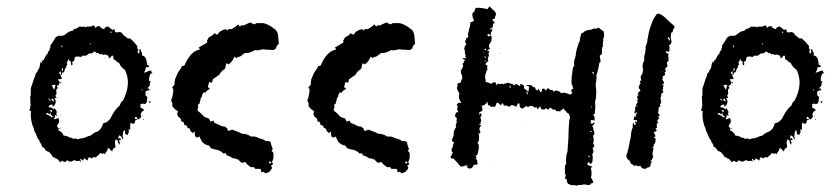

<svg xmlns="http://www.w3.org/2000/svg" viewBox="-20 -545 2622 606"><path d="M76 -195H74Q72 -196 74 -201L75 -204V-206L76 -210L77 -213Q76 -215 76 -222V-230Q74 -239 77 -243V-259Q77 -270 80 -274L88 -299L90 -302L91 -306Q93 -312 93 -314Q97 -315 99 -322L101 -326Q102 -328 104 -330L105 -335L106 -340Q108 -347 107 -350L111 -346Q112 -354 118 -356L123 -366Q126 -372 130 -375Q132 -384 137 -387Q136 -393 140 -397Q140 -398 138 -400L147 -413L155 -426Q164 -434 170 -432H175Q177 -432 183 -434L189 -439L195 -443Q203 -448 210 -448Q212 -450 213 -453Q223 -454 230 -461H235L239 -460L245 -461Q248 -461 250 -458Q251 -462 257 -461H266Q274 -465 276 -465Q278 -464 282 -456Q283 -460 287 -462H290Q294 -462 295 -463Q296 -456 309 -453Q311 -461 322 -461L328 -456L335 -450L338 -452L341 -454Q342 -448 343.5 -445Q345 -442 349 -443H352L356 -444Q358 -444 364 -442L367 -438L370 -434Q374 -430 379 -428Q380 -422 390 -424Q394 -421 403 -412L408 -406L414 -399L413 -396V-393Q414 -390 417 -389Q412 -381 417 -376Q421 -377 420 -381V-384L419 -387Q422 -392 424 -388Q425 -387 425 -382Q430 -380 428 -370Q437 -369 441 -359L443 -350L444 -340H446L449 -339Q451 -335 449.5 -333.5Q448 -332 442 -333Q440 -333 440 -331Q439 -323 434 -315Q440 -318 444 -318Q445 -322 458 -322Q456 -317 462 -314Q460 -313 457 -313H455L453 -307L451 -302Q450 -295 451 -289L457 -287Q452 -284 453 -280Q453 -276 452 -275Q451 -271 444 -266Q450 -266 451 -265Q452 -264 452 -260H449L445 -259Q440 -257 439 -255Q440 -245 439 -244Q445 -241 445 -236L444 -229L443 -223Q442 -218 435 -216Q430 -221 422 -214Q426 -210 422 -206Q433 -202 435 -197Q426 -194 424 -183Q427 -178 424 -174Q423 -172 417 -168Q412 -170 412 -175Q409 -177 407 -175L405 -173Q405 -172 407 -170Q410 -168 413 -170Q413 -167 412 -166L410 -167Q407 -167 406 -160Q402 -151 398 -155L396 -156L394 -157Q393 -158 392 -157Q391 -154 391 -147V-136Q390 -134 388 -136L386 -137L385 -138L386 -134L387 -129Q386 -128 385 -124L384 -122L382 -119L379 -120Q376 -122 374 -124Q377 -128 372 -135Q368 -128 368 -124V-121Q368 -118 367 -116V-114L368 -111Q370 -108 368 -105L365 -109L363 -113Q361 -116 356 -118Q353 -113 354 -109Q354 -105 359 -110Q360 -107 362 -103H354Q360 -98 357 -88Q354 -91 353 -95L352 -100Q350 -104 346 -105Q342 -100 343 -93L344 -86V-79Q337 -79 334 -67Q325 -76 322 -78Q319 -76 319 -73V-70L317 -68Q315 -66 314 -64L311 -58Q308 -61 307 -61Q305 -61 304 -60Q302 -58 299 -62L296 -61L294 -60Q292 -56 290 -55L287 -53L285 -51Q284 -48 281 -48L277 -49Q274 -50 269 -45Q262 -50 260 -48L258 -44L257 -41L256 -38L251 -42L245 -46L244 -42L242 -38L238 -41L235 -44Q232 -42 234 -40L235 -38L236 -35Q234 -35 233 -36L230 -38Q222 -34 216 -40L209 -37L204 -35Q198 -34 192 -40Q187 -29 176 -38Q171 -33 170 -33L165 -39L161 -43Q157 -45 155 -45Q153 -50 148 -48L145 -53L141 -58Q137 -65 131 -67Q126 -67 122 -74L119 -78Q118 -80 113 -81Q111 -91 105 -97V-100Q105 -101 103 -103Q99 -107 96 -115L94 -121L91 -127L88 -133L87 -139Q85 -145 82 -151Q75 -177 78 -194ZM133 -208Q135 -206 137 -206H140Q143 -206 149 -200L151 -202L152 -204L155 -200L158 -195Q161 -190 157 -186L158 -184L159 -183Q161 -181 159 -179L157 -181L154 -182Q154 -174 151 -172Q150 -170 151 -169Q152 -168 155 -169L160 -171L164 -173Q169 -160 165 -156L163 -154L162 -152Q160 -148 160 -145Q167 -141 164 -133Q174 -132 181 -117Q195 -116 201 -110Q207 -112 210 -107Q224 -109 225 -105L230 -107Q232 -108 235 -108Q242 -108 251 -112L258 -115L266 -117L272 -122L278 -126Q282 -128 290 -131Q302 -140 305 -155L309 -157L313 -158Q319 -160 321 -163L325 -167Q326 -168 328 -170L329 -172Q343 -201 358 -212Q362 -225 368 -227Q396 -282 374 -325Q362 -332 356 -346L353 -348L349 -350L346 -353L344 -355Q341 -358 338 -357Q339 -372 333 -369L326 -361Q321 -363 323 -368Q312 -376 305 -371Q302 -377 296 -373L293 -375L291 -377Q288 -379 286 -377L278 -383Q270 -374 263 -377L258 -374L253 -370Q250 -369 246 -369H242Q239 -371 237 -365Q218 -369 216 -363L215 -359V-356Q214 -352 207 -349Q212 -341 206 -339Q204 -341 204 -343V-348Q205 -351 199 -353L198 -355V-356Q198 -358 196 -358Q194 -356 194 -355L195 -353V-352Q188 -351 193 -342Q189 -339 189 -332Q186 -331 184 -324L183 -320L181 -316Q176 -318 176 -313L175 -310Q173 -308 172 -308V-319Q170 -320 168 -318Q166 -314 167 -313Q170 -312 172 -306L173 -302L176 -298Q174 -296 170 -295H163Q164 -291 169 -285L167 -282L166 -278Q164 -274 161 -276Q159 -274 160 -271L162 -269V-266Q156 -265 158 -253Q159 -249 158 -248L157 -246L156 -245Q153 -244 159 -236H151Q154 -234 155 -229Q156 -227 156 -222Q153 -210 145 -208L147 -214Q138 -217 133 -208ZM125 -186 129 -183 134 -181Q141 -178 142 -174L145 -176L149 -177Q147 -178 144 -180Q141 -182 140 -182Q142 -188 141 -189L136 -184Q128 -192 125 -186ZM148 -276H146Q144 -278 143 -276Q148 -266 151 -262Q153 -264 153 -268L154 -272Q154 -274 156 -276Q150 -279 148 -276ZM144 -195V-197Q141 -199 139 -197Q138 -197 138 -195L140 -193Q141 -192 145 -192ZM147 -234 145 -233 144 -232Q142 -232 142 -230L146 -227L150 -224Q151 -228 147 -234ZM179 -328Q179 -332 175 -328Q175 -322 176 -319Q179 -324 179 -328ZM131 -234 140 -225Q138 -234 131 -234ZM176 -403 174 -400Q173 -399 175 -395Q178 -399 176 -403ZM168 -286Q172 -280 175 -283Q169 -287 168 -286ZM330 -446 329 -445 328 -443 330 -441 332 -442V-444ZM172 -142 163 -139Q170 -138 172 -142ZM453 -219 455 -222 456 -224 453 -225 449 -226Q449 -225 450.5 -223Q452 -221 453 -219ZM429 -259Q430 -263 427 -264Q426 -260 429 -259ZM434 -166V-168L433 -171Q431 -166 434 -166ZM433 -178Q432 -178 431 -179Q430 -180 429 -181Q429 -177 433 -178ZM265 -409V-404L267 -406L268 -408Q266 -408 265 -409ZM449 -317Q447 -319 446 -321Q447 -317 449 -317ZM445 -345 446 -344Q447 -344 447 -345Q446 -346 445 -345ZM446 -250 445 -248H447Q447 -250 448 -252ZM424 -175V-173L425 -174Q424 -174 424 -175Z M524 -209V-219Q523 -223 520 -227Q527 -247 527 -263Q526 -266 523 -269L527 -273L528 -275L531 -278V-284L532 -291Q532 -295 533 -296L536 -303L539 -310Q542 -318 546 -322Q550 -326 554 -336L561 -338L563 -340Q581 -383 611 -389Q610 -392 607 -395L621 -403L634 -411V-414L633 -416Q636 -422 639 -427Q650 -432 657 -440L661 -438L665 -435L668 -438L671 -442Q673 -445 677 -447L685 -451Q691 -453 693 -453L695 -451L697 -449L699 -450Q701 -452 703 -454L707 -453H711L722 -460L732 -468L734 -465L737 -461Q740 -464 743 -466L747 -464L758 -469L770 -474L782 -468L786 -470L790 -472H811Q822 -470 838 -460L843 -456Q844 -455 846.5 -453.5Q849 -452 850 -451Q857 -443 858 -431L859 -420L860 -407Q853 -400 852 -397V-393L844 -387L829 -388Q818 -388 815 -389Q808 -390 798 -387Q793 -385 785 -387Q764 -375 753 -378Q746 -373 740 -368L736 -366L730 -365L726 -361L723 -364L721 -366Q720 -365 719 -365Q715 -352 702 -342L698 -344L694 -345Q694 -343 693.5 -341Q693 -339 692 -338V-336Q692 -328 685 -324Q678 -320 672 -309L662 -302L652 -295Q651 -292 649 -284L645 -285L640 -286L639 -282L638 -278L637 -274L636 -270L642 -266L640 -263L637 -261Q631 -258 629 -253H622Q617 -245 617 -238Q615 -238 614 -237L612 -227L609 -217L607 -216L604 -214L605 -211L606 -207Q604 -204 603 -198L604 -197L605 -195L608 -192Q612 -190 613 -188L618 -183Q624 -176 629 -174L634 -173L639 -171L642 -166L644 -161L649 -163L654 -164L656 -158L669 -152L682 -146H689Q690 -145 692 -143.5Q694 -142 696 -141L697 -140L698 -137L699 -133H701L702 -132L708 -134L713 -136L720 -133L728 -130Q738 -127 743 -123Q760 -123 772 -114H784Q793 -112 796 -109H798L800 -108L810 -105Q813 -104 819 -100Q827 -100 830 -99L832 -98Q834 -96 835 -95Q835 -91 837 -85L841 -74L837 -70L840 -66L843 -62V-46L838 -31H840L841 -30Q843 -27 839 -25L837 -23L835 -21L837 -19L838 -17Q839 -13 835 -9L832 -5L829 -2L824 0L817 2L814 -1L812 -3L809 -2L805 -1L804 -7L802 -12H785L784 -14Q782 -16 780 -18L773 -17Q759 -25 754 -34L745 -31Q740 -32 738 -35L735 -38L732 -42Q731 -41 726 -43L723 -45H720Q719 -44 714 -46L708 -50L701 -53L695 -55L693 -61H689L685 -60L679 -66Q670 -72 659 -73Q657 -74 646 -77Q644 -79 643 -81L639 -86Q629 -86 617 -98Q617 -100 615.5 -102Q614 -104 612.5 -107.5Q611 -111 610 -114Q604 -111 600 -111Q593 -116 595 -129Q594 -130 591 -128L590 -126L588 -125L580 -133Q580 -138 579 -139L576 -140L572 -141Q571 -142 571 -147Q568 -149 562 -151L559 -160L555 -161L552 -162Q552 -173 544 -175Q542 -178 540 -182L539 -186Q540 -189 542 -193L537 -197L531 -201L530 -203L528 -205ZM831 -37 830 -34 828 -31Q834 -28 837 -31ZM723 -457 724 -455Q725 -455 725 -456Q724 -457 723 -457Z M954 -209V-219Q953 -223 950 -227Q957 -247 957 -263Q956 -266 953 -269L957 -273L958 -275L961 -278V-284L962 -291Q962 -295 963 -296L966 -303L969 -310Q972 -318 976 -322Q980 -326 984 -336L991 -338L993 -340Q1011 -383 1041 -389Q1040 -392 1037 -395L1051 -403L1064 -411V-414L1063 -416Q1066 -422 1069 -427Q1080 -432 1087 -440L1091 -438L1095 -435L1098 -438L1101 -442Q1103 -445 1107 -447L1115 -451Q1121 -453 1123 -453L1125 -451L1127 -449L1129 -450Q1131 -452 1133 -454L1137 -453H1141L1152 -460L1162 -468L1164 -465L1167 -461Q1170 -464 1173 -466L1177 -464L1188 -469L1200 -474L1212 -468L1216 -470L1220 -472H1241Q1252 -470 1268 -460L1273 -456Q1274 -455 1276.5 -453.5Q1279 -452 1280 -451Q1287 -443 1288 -431L1289 -420L1290 -407Q1283 -400 1282 -397V-393L1274 -387L1259 -388Q1248 -388 1245 -389Q1238 -390 1228 -387Q1223 -385 1215 -387Q1194 -375 1183 -378Q1176 -373 1170 -368L1166 -366L1160 -365L1156 -361L1153 -364L1151 -366Q1150 -365 1149 -365Q1145 -352 1132 -342L1128 -344L1124 -345Q1124 -343 1123.5 -341Q1123 -339 1122 -338V-336Q1122 -328 1115 -324Q1108 -320 1102 -309L1092 -302L1082 -295Q1081 -292 1079 -284L1075 -285L1070 -286L1069 -282L1068 -278L1067 -274L1066 -270L1072 -266L1070 -263L1067 -261Q1061 -258 1059 -253H1052Q1047 -245 1047 -238Q1045 -238 1044 -237L1042 -227L1039 -217L1037 -216L1034 -214L1035 -211L1036 -207Q1034 -204 1033 -198L1034 -197L1035 -195L1038 -192Q1042 -190 1043 -188L1048 -183Q1054 -176 1059 -174L1064 -173L1069 -171L1072 -166L1074 -161L1079 -163L1084 -164L1086 -158L1099 -152L1112 -146H1119Q1120 -145 1122 -143.5Q1124 -142 1126 -141L1127 -140L1128 -137L1129 -133H1131L1132 -132L1138 -134L1143 -136L1150 -133L1158 -130Q1168 -127 1173 -123Q1190 -123 1202 -114H1214Q1223 -112 1226 -109H1228L1230 -108L1240 -105Q1243 -104 1249 -100Q1257 -100 1260 -99L1262 -98Q1264 -96 1265 -95Q1265 -91 1267 -85L1271 -74L1267 -70L1270 -66L1273 -62V-46L1268 -31H1270L1271 -30Q1273 -27 1269 -25L1267 -23L1265 -21L1267 -19L1268 -17Q1269 -13 1265 -9L1262 -5L1259 -2L1254 0L1247 2L1244 -1L1242 -3L1239 -2L1235 -1L1234 -7L1232 -12H1215L1214 -14Q1212 -16 1210 -18L1203 -17Q1189 -25 1184 -34L1175 -31Q1170 -32 1168 -35L1165 -38L1162 -42Q1161 -41 1156 -43L1153 -45H1150Q1149 -44 1144 -46L1138 -50L1131 -53L1125 -55L1123 -61H1119L1115 -60L1109 -66Q1100 -72 1089 -73Q1087 -74 1076 -77Q1074 -79 1073 -81L1069 -86Q1059 -86 1047 -98Q1047 -100 1045.5 -102Q1044 -104 1042.5 -107.5Q1041 -111 1040 -114Q1034 -111 1030 -111Q1023 -116 1025 -129Q1024 -130 1021 -128L1020 -126L1018 -125L1010 -133Q1010 -138 1009 -139L1006 -140L1002 -141Q1001 -142 1001 -147Q998 -149 992 -151L989 -160L985 -161L982 -162Q982 -173 974 -175Q972 -178 970 -182L969 -186Q970 -189 972 -193L967 -197L961 -201L960 -203L958 -205ZM1261 -37 1260 -34 1258 -31Q1264 -28 1267 -31ZM1153 -457 1154 -455Q1155 -455 1155 -456Q1154 -457 1153 -457Z M1406 -55Q1404 -57 1410 -63Q1405 -64 1406 -70Q1404 -73 1406 -76L1408 -79L1409 -82L1410 -85V-89Q1412 -94 1414 -96Q1405 -97 1407 -106L1410 -112L1412 -118Q1410 -132 1420 -144Q1416 -151 1422 -158Q1420 -162 1421 -164L1422 -170Q1421 -175 1416 -177L1417 -183L1418 -187Q1419 -191 1427 -191Q1425 -194 1423 -200V-203L1424 -205Q1426 -210 1421 -215Q1428 -222 1430 -221L1432 -220Q1435 -220 1436 -221Q1436 -222 1435 -223L1433 -225Q1431 -226 1432 -229Q1426 -234 1430 -250L1427 -255L1424 -261Q1421 -268 1424 -273Q1423 -280 1425 -282L1429 -283L1435 -285Q1434 -287 1436 -291L1437 -294L1439 -296V-301L1438 -308Q1436 -310 1435 -314V-318L1434 -322Q1436 -323 1438 -328L1440 -332L1442 -336L1441 -340L1440 -344L1441 -345Q1442 -346 1443 -346L1444 -349Q1444 -353 1447 -353Q1448 -357 1445 -357L1442 -358L1439 -361H1450Q1452 -362 1450 -364L1449 -366V-367Q1451 -372 1447 -376Q1449 -382 1445 -391Q1448 -398 1447 -402H1452L1451 -407L1449 -411Q1447 -418 1451 -419Q1449 -425 1456 -426Q1458 -428 1458 -433L1457 -436V-439L1459 -444L1460 -450Q1460 -456 1463 -459L1464 -467L1465 -475Q1474 -476 1476 -481Q1468 -496 1472 -505Q1476 -506 1478 -511L1480 -516L1481 -520Q1495 -522 1519 -516L1520 -519L1522 -521Q1523 -523 1525 -525L1530 -520L1535 -515Q1544 -508 1545 -503Q1546 -501 1544 -495L1542 -490L1541 -485Q1535 -485 1533 -483Q1542 -475 1541 -470L1539 -471L1537 -472L1536 -468V-464Q1534 -457 1533 -456Q1535 -453 1532 -446L1529 -441Q1529 -437 1530 -435Q1527 -434 1525 -436L1523 -437L1521 -439Q1519 -437 1519 -436V-432Q1521 -428 1529 -433Q1532 -432 1532 -425L1531 -420V-415L1527 -409L1524 -404Q1521 -398 1527 -391Q1520 -388 1517 -386Q1523 -384 1524 -383Q1525 -380 1521 -376Q1523 -374 1523 -370L1521 -364Q1518 -356 1522 -353L1517 -349L1513 -344Q1510 -340 1519 -338Q1516 -332 1519 -326Q1514 -322 1515 -318Q1508 -302 1513 -293V-291L1512 -287Q1526 -283 1532 -280Q1533 -284 1536 -285H1539L1543 -286Q1544 -284 1545.5 -280.5Q1547 -277 1547 -276Q1549 -278 1551 -280L1553 -281Q1556 -281 1557 -280Q1561 -278 1565 -282L1569 -278Q1570 -282 1576 -281Q1581 -285 1587 -283L1591 -281Q1594 -280 1597 -281L1598 -279L1600 -277Q1602 -275 1603 -275Q1603 -278 1606 -279H1611L1614 -278L1616 -276L1622 -273V-276L1621 -279Q1632 -280 1634 -272V-268L1635 -265Q1636 -263 1643 -261Q1641 -258 1648 -256Q1648 -258 1648.5 -261Q1649 -264 1649.5 -266Q1650 -268 1650 -269.5Q1650 -271 1650 -272L1645 -274L1639 -276Q1653 -278 1658 -275L1660 -273L1662 -271Q1664 -270 1670 -268Q1668 -264 1676 -259L1678 -262L1680 -265L1682 -262L1683 -259Q1684 -255 1688 -254Q1690 -256 1690 -258L1691 -263Q1691 -266 1698 -265Q1702 -258 1704 -260L1706 -264Q1708 -266 1710 -267Q1715 -262 1718 -261H1722Q1726 -261 1727 -255Q1732 -260 1737 -259L1743 -257L1748 -255Q1749 -248 1760 -253L1770 -250L1780 -246L1787 -253Q1782 -256 1783 -260Q1784 -264 1790 -265L1788 -269Q1787 -271 1787 -274Q1787 -276 1786 -277L1784 -279V-294Q1784 -297 1784.5 -303Q1785 -309 1786 -312Q1787 -334 1793 -338Q1790 -346 1794 -359L1797 -369L1798 -379L1800 -388L1803 -398Q1806 -410 1810 -416Q1810 -425 1815 -440Q1816 -440 1818 -441Q1820 -442 1821 -442Q1827 -450 1843 -451L1847 -452L1852 -454Q1857 -456 1862 -454Q1864 -455 1866 -456.5Q1868 -458 1869 -458L1878 -451L1886 -445V-439L1887 -434Q1887 -428 1884 -423V-417L1883 -411Q1882 -404 1883 -398Q1880 -396 1880 -391V-382Q1881 -372 1873 -370Q1874 -359 1876 -351Q1875 -351 1872 -347L1870 -337L1868 -327Q1865 -314 1862 -306Q1864 -300 1862 -292L1861 -284L1860 -277Q1862 -263 1862 -253L1861 -241L1860 -229L1858 -227Q1859 -221 1859 -206L1858 -196L1857 -185H1855L1852 -184Q1859 -174 1856 -164Q1847 -168 1844 -165Q1848 -160 1843 -158Q1846 -154 1850 -155L1853 -157L1857 -159Q1858 -155 1849 -147Q1855 -139 1852 -136Q1856 -132 1856 -125Q1856 -117 1851 -117Q1856 -105 1852 -92Q1860 -84 1850 -77Q1853 -72 1853 -68Q1853 -62 1849 -58Q1851 -52 1851 -46L1850 -40V-34L1848 -32Q1846 -29 1844 -27Q1839 -32 1838 -34L1836 -31L1833 -27Q1835 -24 1841 -22L1845 -21L1850 -18Q1845 -16 1845 -15L1846 -8L1847 -1Q1848 4 1846 12Q1844 16 1849 21L1851 26L1853 31L1849 33L1844 35Q1844 39 1839 39H1835L1831 38Q1820 36 1816 39Q1812 38 1807 39L1799 41Q1792 38 1785 40Q1781 38 1773 35Q1770 31 1769 27V22Q1769 20 1763 19L1764 15L1765 11Q1767 6 1763 4V-18Q1763 -24 1767 -28Q1765 -52 1771 -66Q1775 -110 1775 -141Q1775 -143 1777 -167Q1780 -174 1778 -180Q1776 -188 1769 -189Q1769 -191 1767 -193L1764 -196Q1759 -201 1758 -203Q1758 -202 1757 -202L1756 -200L1753 -198Q1749 -197 1748 -193Q1746 -194 1742 -194H1738Q1735 -194 1731 -200Q1729 -200 1727 -198L1724 -200L1722 -202Q1719 -203 1716 -206Q1712 -199 1710 -199Q1709 -199 1702 -204Q1701 -200 1697 -199L1693 -200H1689Q1688 -202 1686.5 -205.5Q1685 -209 1685 -210L1681 -205Q1680 -202 1678 -202Q1674 -199 1674 -208Q1671 -205 1667 -206Q1662 -208 1661 -212Q1660 -209 1653 -211Q1647 -204 1640 -211Q1638 -207 1635 -206L1632 -204L1629 -202Q1620 -205 1620 -211V-215Q1620 -217 1618 -219Q1614 -219 1613 -215L1611 -211L1609 -208Q1601 -213 1597 -213Q1594 -215 1592 -211Q1586 -206 1581 -211L1576 -212H1570L1569 -214V-216Q1569 -218 1565 -219Q1562 -213 1561 -213L1559 -214L1556 -217Q1553 -221 1548 -221Q1548 -220 1546 -216L1544 -211Q1541 -205 1535 -209Q1531 -206 1528 -209L1525 -212Q1524 -213 1521 -213Q1520 -214 1518 -224Q1510 -210 1500 -212L1502 -204L1503 -196Q1502 -196 1501 -195Q1500 -194 1499 -193L1495 -192Q1491 -191 1494 -182Q1496 -186 1497 -189Q1500 -184 1500 -182Q1500 -177 1496 -176Q1498 -166 1499 -163Q1495 -159 1498 -154H1492Q1492 -152 1495 -151L1497 -150L1499 -148Q1494 -146 1493 -136Q1495 -132 1496 -131Q1496 -126 1495 -123L1493 -124L1490 -125L1492 -117V-108Q1492 -99 1487 -94Q1492 -90 1491 -86V-74L1490 -71Q1488 -68 1490 -66L1488 -62L1487 -58Q1486 -55 1481 -53Q1483 -49 1485 -47L1481 -45Q1488 -38 1486 -37V-34Q1486 -33 1488 -29Q1487 -25 1482 -25H1475Q1473 -17 1467 -14Q1458 -11 1454 -18Q1454 -18 1453 -20Q1452 -23 1452 -25Q1448 -20 1434 -19L1423 -32L1411 -45Q1406 -43 1403 -47Q1400 -51 1406 -55ZM1527 -453Q1527 -452 1528 -451Q1529 -451 1530 -452Q1531 -453 1533 -456L1532 -457L1530 -458Q1528 -454 1527 -453ZM1646 -247Q1647 -248 1645 -252L1644 -255L1643 -257Q1639 -250 1646 -247ZM1510 -367Q1509 -368 1509 -367Q1509 -365 1510 -364L1513 -361Q1514 -362 1514 -363L1513 -365Q1511 -367 1510 -367ZM1853 -318H1848L1850 -316L1851 -314Q1851 -312 1853 -310Q1854 -311 1854 -314ZM1593 -270 1591 -273Q1589 -275 1587 -275Q1589 -271 1590 -268Q1591 -268 1593 -270ZM1838 -55V-52L1837 -50Q1842 -48 1843 -49ZM1848 -130Q1844 -134 1842 -130Q1845 -127 1848 -130ZM1508 -388 1514 -386V-389L1513 -392L1511 -390Q1509 -389 1508 -388ZM1849 -205Q1848 -206 1848 -212Q1845 -205 1849 -205ZM1512 -349V-356Q1508 -350 1512 -349ZM1454 -18Q1459 -20 1459 -25Q1457 -21 1454 -18ZM1847 -105 1841 -108Q1844 -104 1847 -105ZM1505 -382V-383Q1504 -382 1504 -381Q1505 -381 1507 -379Q1508 -380 1506 -381ZM1496 -349 1495 -348V-347Q1498 -347 1496 -349ZM1556 -376V-378Q1553 -378 1555 -376Q1556 -375 1556 -376ZM1455 -24Q1456 -25 1454 -25Q1453 -24 1455 -24ZM1623 -158 1625 -160Q1623 -160 1623 -158ZM1539 -249H1537V-248Q1539 -246 1539 -249ZM1528 -31V-29Q1528 -28 1529 -29V-30Q1529 -31 1528 -31ZM1118 -83V-82Q1119 -83 1118 -83Z M1958 -58Q1962 -68 1963 -75L1965 -84L1967 -93V-96L1968 -100Q1968 -104 1970 -106Q1970 -110 1972 -124Q1973 -135 1977 -142Q1977 -155 1978 -160Q1980 -156 1982 -150L1985 -152L1988 -154Q1984 -156 1985 -163L1988 -161L1990 -159Q1992 -161 1991 -162L1990 -164V-166H1985Q1982 -165 1980 -167L1981 -172V-177H1985L1988 -176Q1988 -177 1986 -181L1989 -186L1991 -190Q1990 -192 1987 -189L1985 -187L1984 -186Q1982 -188 1983 -192L1984 -195L1985 -198Q1983 -204 1987 -210L1988 -214L1989 -217Q1991 -222 1994 -224Q1989 -227 1990 -228L1992 -229L1994 -231Q1990 -235 1992 -243L1994 -244L1998 -245Q1997 -246 1995 -246Q1994 -247 1993 -247Q1994 -256 2001 -257Q2002 -261 1996 -267Q1996 -272 1998 -276L1999 -279L2001 -281Q2003 -283 1999 -289Q2000 -290 2002 -290L2004 -291Q2002 -301 2002 -303L2005 -309Q2010 -314 2008 -318Q2011 -322 2009 -330Q2007 -336 2009 -344L2012 -351L2014 -358Q2012 -362 2014 -370L2016 -377L2017 -383V-386L2018 -390Q2018 -395 2017 -396L2019 -401L2021 -407Q2024 -415 2023 -417Q2028 -446 2032 -458L2036 -468L2040 -479Q2045 -490 2051 -498Q2057 -509 2080 -489L2088 -481L2097 -473Q2099 -471 2102 -468.5Q2105 -466 2106.5 -464.5Q2108 -463 2109 -463Q2109 -454 2104 -452Q2105 -449 2103 -445Q2102 -441 2098 -442V-435L2097 -429Q2097 -423 2099 -417Q2100 -414 2099 -410L2097 -407L2095 -403H2091Q2094 -398 2093 -392V-387L2092 -382Q2090 -380 2089 -382L2087 -383Q2084 -385 2081 -381L2085 -377L2088 -376L2090 -375V-372Q2089 -371 2089 -370L2090 -361V-352Q2084 -350 2085 -346L2086 -341L2087 -336L2085 -334L2083 -332L2079 -328L2080 -325L2081 -321Q2081 -317 2077 -316Q2084 -308 2071 -304Q2074 -299 2070 -295Q2070 -294 2073 -289L2075 -287Q2076 -286 2076 -283L2073 -280L2071 -279L2068 -276L2071 -277H2072L2076 -278Q2073 -275 2073 -272V-268Q2074 -264 2070 -261Q2070 -259 2072 -259H2074Q2073 -251 2067 -249V-242Q2065 -236 2064 -235L2065 -233L2066 -231Q2068 -229 2066 -227Q2064 -226 2066 -224L2067 -222V-220Q2062 -218 2064 -209Q2059 -207 2059 -205V-202Q2059 -199 2058 -198V-192Q2056 -189 2058 -187L2059 -186L2061 -184Q2064 -180 2057 -176L2059 -174L2061 -171Q2050 -165 2058 -157L2052 -154Q2054 -152 2053 -148V-145L2054 -142L2052 -141Q2050 -140 2049 -140Q2050 -138 2051.5 -136Q2053 -134 2053 -133Q2047 -128 2043 -127Q2048 -120 2049 -115Q2047 -113 2044 -112Q2044 -109 2048 -109Q2050 -107 2049 -100Q2048 -92 2043 -88Q2045 -86 2043 -83L2041 -81L2040 -78L2042 -77L2043 -76L2041 -69L2040 -63Q2039 -56 2042 -49Q2042 -48 2038 -44Q2039 -42 2037 -40L2034 -38L2032 -37Q2034 -36 2035 -36Q2036 -35 2037 -35L2034 -28Q2032 -22 2033 -20Q2031 -20 2028 -17L2025 -16H2023Q2019 -15 2018 -12Q2004 -12 2002 -21Q2001 -21 2001 -22Q1995 -20 1994 -20L1992 -21L1990 -22Q1986 -25 1981 -20Q1981 -24 1978 -25L1974 -27Q1968 -30 1969 -36Q1953 -47 1958 -58ZM2087 -425Q2093 -417 2094 -416Q2096 -420 2091 -428Q2090 -428 2089 -427Q2088 -426 2087 -425ZM1992 -211Q1991 -211 1989 -209L1991 -208Q1993 -210 1992 -211ZM2079 -364V-362Q2080 -361 2081 -361L2080 -363ZM2070 -317Q2071 -318 2072 -318Q2070 -320 2069 -319Q2070 -318 2070 -317Z M2196 -195H2194Q2192 -196 2194 -201L2195 -204V-206L2196 -210L2197 -213Q2196 -215 2196 -222V-230Q2194 -239 2197 -243V-259Q2197 -270 2200 -274L2208 -299L2210 -302L2211 -306Q2213 -312 2213 -314Q2217 -315 2219 -322L2221 -326Q2222 -328 2224 -330L2225 -335L2226 -340Q2228 -347 2227 -350L2231 -346Q2232 -354 2238 -356L2243 -366Q2246 -372 2250 -375Q2252 -384 2257 -387Q2256 -393 2260 -397Q2260 -398 2258 -400L2267 -413L2275 -426Q2284 -434 2290 -432H2295Q2297 -432 2303 -434L2309 -439L2315 -443Q2323 -448 2330 -448Q2332 -450 2333 -453Q2343 -454 2350 -461H2355L2359 -460L2365 -461Q2368 -461 2370 -458Q2371 -462 2377 -461H2386Q2394 -465 2396 -465Q2398 -464 2402 -456Q2403 -460 2407 -462H2410Q2414 -462 2415 -463Q2416 -456 2429 -453Q2431 -461 2442 -461L2448 -456L2455 -450L2458 -452L2461 -454Q2462 -448 2463.5 -445Q2465 -442 2469 -443H2472L2476 -444Q2478 -444 2484 -442L2487 -438L2490 -434Q2494 -430 2499 -428Q2500 -422 2510 -424Q2514 -421 2523 -412L2528 -406L2534 -399L2533 -396V-393Q2534 -390 2537 -389Q2532 -381 2537 -376Q2541 -377 2540 -381V-384L2539 -387Q2542 -392 2544 -388Q2545 -387 2545 -382Q2550 -380 2548 -370Q2557 -369 2561 -359L2563 -350L2564 -340H2566L2569 -339Q2571 -335 2569.5 -333.5Q2568 -332 2562 -333Q2560 -333 2560 -331Q2559 -323 2554 -315Q2560 -318 2564 -318Q2565 -322 2578 -322Q2576 -317 2582 -314Q2580 -313 2577 -313H2575L2573 -307L2571 -302Q2570 -295 2571 -289L2577 -287Q2572 -284 2573 -280Q2573 -276 2572 -275Q2571 -271 2564 -266Q2570 -266 2571 -265Q2572 -264 2572 -260H2569L2565 -259Q2560 -257 2559 -255Q2560 -245 2559 -244Q2565 -241 2565 -236L2564 -229L2563 -223Q2562 -218 2555 -216Q2550 -221 2542 -214Q2546 -210 2542 -206Q2553 -202 2555 -197Q2546 -194 2544 -183Q2547 -178 2544 -174Q2543 -172 2537 -168Q2532 -170 2532 -175Q2529 -177 2527 -175L2525 -173Q2525 -172 2527 -170Q2530 -168 2533 -170Q2533 -167 2532 -166L2530 -167Q2527 -167 2526 -160Q2522 -151 2518 -155L2516 -156L2514 -157Q2513 -158 2512 -157Q2511 -154 2511 -147V-136Q2510 -134 2508 -136L2506 -137L2505 -138L2506 -134L2507 -129Q2506 -128 2505 -124L2504 -122L2502 -119L2499 -120Q2496 -122 2494 -124Q2497 -128 2492 -135Q2488 -128 2488 -124V-121Q2488 -118 2487 -116V-114L2488 -111Q2490 -108 2488 -105L2485 -109L2483 -113Q2481 -116 2476 -118Q2473 -113 2474 -109Q2474 -105 2479 -110Q2480 -107 2482 -103H2474Q2480 -98 2477 -88Q2474 -91 2473 -95L2472 -100Q2470 -104 2466 -105Q2462 -100 2463 -93L2464 -86V-79Q2457 -79 2454 -67Q2445 -76 2442 -78Q2439 -76 2439 -73V-70L2437 -68Q2435 -66 2434 -64L2431 -58Q2428 -61 2427 -61Q2425 -61 2424 -60Q2422 -58 2419 -62L2416 -61L2414 -60Q2412 -56 2410 -55L2407 -53L2405 -51Q2404 -48 2401 -48L2397 -49Q2394 -50 2389 -45Q2382 -50 2380 -48L2378 -44L2377 -41L2376 -38L2371 -42L2365 -46L2364 -42L2362 -38L2358 -41L2355 -44Q2352 -42 2354 -40L2355 -38L2356 -35Q2354 -35 2353 -36L2350 -38Q2342 -34 2336 -40L2329 -37L2324 -35Q2318 -34 2312 -40Q2307 -29 2296 -38Q2291 -33 2290 -33L2285 -39L2281 -43Q2277 -45 2275 -45Q2273 -50 2268 -48L2265 -53L2261 -58Q2257 -65 2251 -67Q2246 -67 2242 -74L2239 -78Q2238 -80 2233 -81Q2231 -91 2225 -97V-100Q2225 -101 2223 -103Q2219 -107 2216 -115L2214 -121L2211 -127L2208 -133L2207 -139Q2205 -145 2202 -151Q2195 -177 2198 -194ZM2253 -208Q2255 -206 2257 -206H2260Q2263 -206 2269 -200L2271 -202L2272 -204L2275 -200L2278 -195Q2281 -190 2277 -186L2278 -184L2279 -183Q2281 -181 2279 -179L2277 -181L2274 -182Q2274 -174 2271 -172Q2270 -170 2271 -169Q2272 -168 2275 -169L2280 -171L2284 -173Q2289 -160 2285 -156L2283 -154L2282 -152Q2280 -148 2280 -145Q2287 -141 2284 -133Q2294 -132 2301 -117Q2315 -116 2321 -110Q2327 -112 2330 -107Q2344 -109 2345 -105L2350 -107Q2352 -108 2355 -108Q2362 -108 2371 -112L2378 -115L2386 -117L2392 -122L2398 -126Q2402 -128 2410 -131Q2422 -140 2425 -155L2429 -157L2433 -158Q2439 -160 2441 -163L2445 -167Q2446 -168 2448 -170L2449 -172Q2463 -201 2478 -212Q2482 -225 2488 -227Q2516 -282 2494 -325Q2482 -332 2476 -346L2473 -348L2469 -350L2466 -353L2464 -355Q2461 -358 2458 -357Q2459 -372 2453 -369L2446 -361Q2441 -363 2443 -368Q2432 -376 2425 -371Q2422 -377 2416 -373L2413 -375L2411 -377Q2408 -379 2406 -377L2398 -383Q2390 -374 2383 -377L2378 -374L2373 -370Q2370 -369 2366 -369H2362Q2359 -371 2357 -365Q2338 -369 2336 -363L2335 -359V-356Q2334 -352 2327 -349Q2332 -341 2326 -339Q2324 -341 2324 -343V-348Q2325 -351 2319 -353L2318 -355V-356Q2318 -358 2316 -358Q2314 -356 2314 -355L2315 -353V-352Q2308 -351 2313 -342Q2309 -339 2309 -332Q2306 -331 2304 -324L2303 -320L2301 -316Q2296 -318 2296 -313L2295 -310Q2293 -308 2292 -308V-319Q2290 -320 2288 -318Q2286 -314 2287 -313Q2290 -312 2292 -306L2293 -302L2296 -298Q2294 -296 2290 -295H2283Q2284 -291 2289 -285L2287 -282L2286 -278Q2284 -274 2281 -276Q2279 -274 2280 -271L2282 -269V-266Q2276 -265 2278 -253Q2279 -249 2278 -248L2277 -246L2276 -245Q2273 -244 2279 -236H2271Q2274 -234 2275 -229Q2276 -227 2276 -222Q2273 -210 2265 -208L2267 -214Q2258 -217 2253 -208ZM2245 -186 2249 -183 2254 -181Q2261 -178 2262 -174L2265 -176L2269 -177Q2267 -178 2264 -180Q2261 -182 2260 -182Q2262 -188 2261 -189L2256 -184Q2248 -192 2245 -186ZM2268 -276H2266Q2264 -278 2263 -276Q2268 -266 2271 -262Q2273 -264 2273 -268L2274 -272Q2274 -274 2276 -276Q2270 -279 2268 -276ZM2264 -195V-197Q2261 -199 2259 -197Q2258 -197 2258 -195L2260 -193Q2261 -192 2265 -192ZM2267 -234 2265 -233 2264 -232Q2262 -232 2262 -230L2266 -227L2270 -224Q2271 -228 2267 -234ZM2299 -328Q2299 -332 2295 -328Q2295 -322 2296 -319Q2299 -324 2299 -328ZM2251 -234 2260 -225Q2258 -234 2251 -234ZM2296 -403 2294 -400Q2293 -399 2295 -395Q2298 -399 2296 -403ZM2288 -286Q2292 -280 2295 -283Q2289 -287 2288 -286ZM2450 -446 2449 -445 2448 -443 2450 -441 2452 -442V-444ZM2292 -142 2283 -139Q2290 -138 2292 -142ZM2573 -219 2575 -222 2576 -224 2573 -225 2569 -226Q2569 -225 2570.5 -223Q2572 -221 2573 -219ZM2549 -259Q2550 -263 2547 -264Q2546 -260 2549 -259ZM2554 -166V-168L2553 -171Q2551 -166 2554 -166ZM2553 -178Q2552 -178 2551 -179Q2550 -180 2549 -181Q2549 -177 2553 -178ZM2385 -409V-404L2387 -406L2388 -408Q2386 -408 2385 -409ZM2569 -317Q2567 -319 2566 -321Q2567 -317 2569 -317ZM2565 -345 2566 -344Q2567 -344 2567 -345Q2566 -346 2565 -345ZM2566 -250 2565 -248H2567Q2567 -250 2568 -252ZM2544 -175V-173L2545 -174Q2544 -174 2544 -175Z"/></svg>

Font: Kom-post
Style: Regular
Weight: 400
Designer: @guaschetti
Foundry: guaschetti
Version: Version 1.00 December 6, 2021, initial release